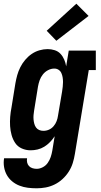

<svg xmlns="http://www.w3.org/2000/svg" viewBox="-27 -803 547 1036"><path d="M171 213Q146 213 122.5 210Q99 207 77.5 198.5Q56 190 38.5 175.5Q21 161 10 141.5Q-1 122 -5 98.5Q-9 75 -5 51H119Q117 63 119.5 74Q122 85 129.5 93Q137 101 148 104.5Q159 108 171 108Q187 108 203.5 99.5Q220 91 230.5 76Q241 61 246.5 44.5Q252 28 255 11L268 -68Q257 -51 243 -36.5Q229 -22 212 -11.5Q195 -1 176 3.5Q157 8 138 8Q113 8 90.5 -2Q68 -12 55 -31.5Q42 -51 35.5 -74.5Q29 -98 27.5 -122.5Q26 -147 28 -172.5Q30 -198 35 -223L56 -353Q60 -376 66 -397.5Q72 -419 82.5 -440Q93 -461 108.5 -479.5Q124 -498 143.5 -511.5Q163 -525 185.5 -531.5Q208 -538 230 -538Q250 -538 268.5 -532Q287 -526 299.5 -512.5Q312 -499 319.5 -481.5Q327 -464 330 -445L344 -530H490V-425H452L377 28Q373 53 365.5 77Q358 101 344 123Q330 145 310.5 163Q291 181 267.5 192.5Q244 204 219.5 208.5Q195 213 171 213ZM207 -97Q223 -97 237.5 -103.5Q252 -110 262.5 -122.5Q273 -135 278.5 -149.5Q284 -164 286 -179L308 -309Q310 -322 311.5 -335Q313 -348 313 -360.5Q313 -373 311 -385.5Q309 -398 304 -409Q299 -420 289 -426.5Q279 -433 266 -433Q249 -433 232.5 -424.5Q216 -416 204.5 -401.5Q193 -387 187 -370Q181 -353 178 -336L157 -206Q155 -194 154 -182Q153 -170 154 -158.5Q155 -147 158 -135.5Q161 -124 167.5 -115Q174 -106 184.5 -101.5Q195 -97 207 -97ZM277 -583 225 -637 385 -783 451 -717Z"/></svg>

Font: Iosevka Slab Extrabold
Style: Italic
Weight: 800
Italic angle: -9°
Monospace: yes
Designer: Belleve Invis
Foundry: Belleve Invis
Version: Version 11.1.0; ttfautohint (v1.8.3)